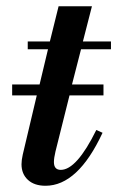

<svg xmlns="http://www.w3.org/2000/svg" viewBox="-20 -583 376 616"><path d="M69 -425V-450H140L168 -563H275L246 -450H336V-425H240L211 -312H312V-277H203L158 -97Q153 -76 153 -63Q153 -38 175 -38Q226 -38 289 -166L309 -157Q230 13 126 13Q90 13 69.5 -6Q49 -25 49 -56Q49 -69 53 -87L98 -277H19V-312H107L134 -425Z"/></svg>

Font: Libre Bodoni
Style: Italic
Weight: 400
Italic angle: -13°
Designer: Pablo Impallari, Rodrigo Fuenzalida
Foundry: Pablo Impallari, Rodrigo Fuenzalida
Version: Version 1.001